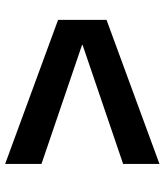

<svg xmlns="http://www.w3.org/2000/svg" viewBox="32 -654 626 729"><g transform="rotate(90 344.5 -290.0)"><path d="M603 -445 151 -291V-289L603 -135V3L56 -198V-382L603 -583Z"/></g></svg>

Font: Mplus 1p ExtraBold
Style: Regular
Weight: 800
Version: Version 1.061